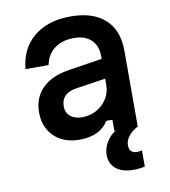

<svg xmlns="http://www.w3.org/2000/svg" viewBox="-91 -699 881 993"><g transform="rotate(-10 350.0 -202.0)"><path d="M435 -57Q390 15 283 15Q200 15 150 -33Q100 -81 100 -160Q100 -237 149 -286Q198 -335 288 -349L467 -377V-390Q467 -446 434.5 -477Q402 -508 344 -508Q282 -508 242 -478Q202 -448 191 -393H70Q79 -499 152.5 -560Q226 -621 346 -621Q463 -621 526.5 -563.5Q590 -506 590 -399V0H467V-57ZM231 -168Q231 -136 254 -116.5Q277 -97 316 -97Q357 -97 391.5 -116Q426 -135 446.5 -168Q467 -201 467 -241V-273L308 -249Q231 -236 231 -168ZM531 217Q472 217 439 190.5Q406 164 406 117Q406 84 424 52.5Q442 21 474 0L530 -2L590 0Q559 16 541 39Q523 62 523 86Q523 129 564 129Q578 129 590 125V210Q579 213 564.5 215Q550 217 531 217Z"/></g></svg>

Font: Martian Mono Medium
Style: Regular
Weight: 500
Monospace: yes
Designer: Roman Shamin
Foundry: Evil Martians
Version: Version 1.000; ttfautohint (v1.8.4.7-5d5b)